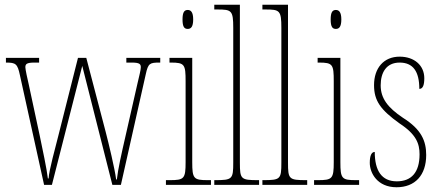

<svg xmlns="http://www.w3.org/2000/svg" viewBox="-20 -780 1857 810"><path d="M64 -463 166 0H199L327 -502L454 0H490L595 -467C605 -513 612 -516 653 -516H656V-536H513V-516H536C570 -516 574 -509 574 -496C574 -484 567 -459 560 -428L510 -208C491 -125 478 -67 473 -23H470C464 -69 439 -173 426 -223L344 -536H309L226 -207C214 -158 187 -63 185 -27H182C178 -64 158 -158 148 -206L101 -425C96 -446 87 -487 87 -496C87 -509 91 -516 125 -516H145V-536H5V-516H6C46 -516 54 -511 64 -463Z M772 -658C785 -658 795 -666 795 -698C795 -729 785 -738 772 -738C758 -738 750 -729 750 -698C750 -666 758 -658 772 -658ZM680 0H870V-20H857C797 -20 791 -26 791 -96V-536H695V-516H701C759 -516 763 -508 763 -437V-96C763 -26 757 -20 696 -20H680Z M884 0H1073V-20H1069C996 -20 992 -24 992 -94V-760H884V-740H897C957 -740 964 -736 964 -662V-94C964 -24 960 -20 887 -20H884Z M1087 0H1276V-20H1272C1199 -20 1195 -24 1195 -94V-760H1087V-740H1100C1160 -740 1167 -736 1167 -662V-94C1167 -24 1163 -20 1090 -20H1087Z M1397 -658C1410 -658 1420 -666 1420 -698C1420 -729 1410 -738 1397 -738C1383 -738 1375 -729 1375 -698C1375 -666 1383 -658 1397 -658ZM1305 0H1495V-20H1482C1422 -20 1416 -26 1416 -96V-536H1320V-516H1326C1384 -516 1388 -508 1388 -437V-96C1388 -26 1382 -20 1321 -20H1305Z M1653 10C1731 10 1778 -41 1778 -126C1778 -185 1758 -234 1680 -283C1616 -326 1586 -365 1586 -420C1586 -473 1609 -516 1666 -516C1723 -516 1749 -478 1749 -405C1764 -405 1770 -421 1770 -450C1770 -504 1728 -541 1666 -541C1599 -541 1558 -493 1558 -421C1558 -355 1585 -317 1666 -259C1736 -213 1750 -174 1750 -129C1750 -52 1715 -15 1654 -15C1590 -15 1561 -60 1561 -139C1548 -139 1540 -125 1540 -93C1540 -50 1572 10 1653 10Z"/></svg>

Font: Noto Serif Armenian ExtraCondensed Thin
Style: Regular
Weight: 100
Width: 2
Designer: Monotype Design Team
Foundry: Monotype Imaging Inc.
Version: Version 2.008